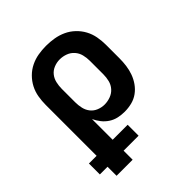

<svg xmlns="http://www.w3.org/2000/svg" viewBox="-203 -660 1006 1006"><g transform="rotate(-45 300.0 -156.5)"><path d="M81 215V-310Q81 -339 86 -368.5Q91 -398 104.5 -424Q118 -450 139 -471Q160 -492 186.5 -505Q213 -518 242 -523Q271 -528 301 -528Q331 -528 360.5 -523Q390 -518 417 -505.5Q444 -493 466 -472Q488 -451 502 -425Q516 -399 521.5 -369.5Q527 -340 527 -310V-210Q527 -183 523.5 -156.5Q520 -130 511 -105Q502 -80 486.5 -58Q471 -36 449.5 -20.5Q428 -5 402 1.5Q376 8 349 8Q325 8 302 3Q279 -2 259 -15Q239 -28 224.5 -46.5Q210 -65 200 -86V215ZM301 -93Q323 -93 345 -101Q367 -109 382 -126Q397 -143 402.5 -165Q408 -187 408 -210V-310Q408 -333 402.5 -355Q397 -377 382 -394Q367 -411 345.5 -419Q324 -427 301 -427Q279 -427 258 -418.5Q237 -410 223.5 -393Q210 -376 205 -354Q200 -332 200 -310V-210Q200 -188 205 -166Q210 -144 223.5 -127Q237 -110 258 -101.5Q279 -93 301 -93ZM24 148V67H311V148Z"/></g></svg>

Font: Iosevka Aile
Style: Bold
Weight: 700
Designer: Belleve Invis
Foundry: Belleve Invis
Version: Version 28.0.1; ttfautohint (v1.8.4)